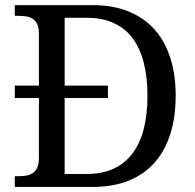

<svg xmlns="http://www.w3.org/2000/svg" viewBox="-20 -734 767 754"><path d="M38.1 -397.9H132.8V-604Q132.8 -626 126.2 -639.4Q119.6 -652.8 108.4 -660.2Q97.2 -667.5 82.3 -669.7Q67.4 -671.9 50.8 -671.9H38.1V-713.9H344.2Q421.4 -713.9 481.9 -690.2Q542.5 -666.5 584.2 -621.1Q626 -575.7 647.9 -509.3Q669.9 -442.9 669.9 -357.9Q669.9 -275.9 649.4 -209.7Q628.9 -143.6 588.4 -96.9Q547.9 -50.3 486.6 -25.1Q425.3 0 344.2 0H38.1V-42H50.8Q67.9 -42 82.8 -44.4Q97.7 -46.9 108.9 -54.4Q120.1 -62 126.5 -76.2Q132.8 -90.3 132.8 -113.8V-349.1H38.1ZM320.8 -50.8Q380.4 -50.8 425 -71Q469.7 -91.3 499.5 -130.4Q529.3 -169.4 544.2 -226.6Q559.1 -283.7 559.1 -357.9Q559.1 -432.1 544.2 -489.3Q529.3 -546.4 499.8 -585.2Q470.2 -624 425.5 -644Q380.9 -664.1 321.8 -664.1H233.9V-397.9H403.8V-349.1H233.9V-50.8Z"/></svg>

Font: Noto Serif
Style: Regular
Weight: 400
Designer: Monotype Design team
Foundry: Monotype Imaging Inc.
Version: Version 1.02